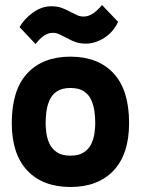

<svg xmlns="http://www.w3.org/2000/svg" viewBox="-20 -736 562 766"><path d="M122 -560 58 -628Q76 -660 111 -685.5Q146 -711 184 -711Q208 -711 225 -705Q242 -699 262 -688Q280 -679 290 -674.5Q300 -670 315 -670Q349 -670 387 -716L451 -649Q434 -610 397.5 -586Q361 -562 323 -562Q299 -562 282 -568Q265 -574 245 -585Q227 -594 216 -599.5Q205 -605 190 -605Q155 -605 122 -560ZM27 -245Q27 -377 89 -443.5Q151 -510 261 -510Q371 -510 433 -443.5Q495 -377 495 -245Q495 -121 433 -55.5Q371 10 261 10Q151 10 89 -55.5Q27 -121 27 -245ZM261 -115Q295 -115 315 -128.5Q335 -142 344.5 -162.5Q354 -183 357 -205.5Q360 -228 360 -245Q360 -266 357 -290Q354 -314 344.5 -336Q335 -358 315 -371.5Q295 -385 261 -385Q227 -385 207 -371.5Q187 -358 177.5 -336Q168 -314 165 -290Q162 -266 162 -245Q162 -228 165 -205.5Q168 -183 177.5 -162.5Q187 -142 207 -128.5Q227 -115 261 -115Z"/></svg>

Font: Haskoy ExtraBold
Style: Regular
Weight: 800
Designer: Ertekin Erdin
Foundry: Ertekin Erdin
Version: Version 2.000; ttfautohint (v1.8.4.7-5d5b)